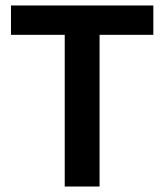

<svg xmlns="http://www.w3.org/2000/svg" viewBox="-20 -680 599 700"><path d="M216 0V-660H343V0ZM20 -553V-660H539V-553Z"/></svg>

Font: Bricolage Grotesque 18pt SemiBold
Style: Regular
Weight: 600
Version: Version 1.001;gftools[0.9.33.dev8+g029e19f]